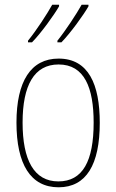

<svg xmlns="http://www.w3.org/2000/svg" viewBox="-20 -786 495 816"><path d="M356 -759V-766H327C306 -728 258 -655 224 -613V-606H241C281 -647 336 -724 356 -759ZM231 -759V-766H202C181 -728 135 -657 99 -613V-606H116C156 -647 211 -724 231 -759ZM404 -264C404 -428 356 -537 229 -537C111 -537 50 -440 50 -265C50 -88 110 10 229 10C347 10 404 -87 404 -264ZM76 -265C76 -423 125 -512 229 -512C339 -512 378 -413 378 -265C378 -102 332 -15 228 -15C124 -15 76 -107 76 -265Z"/></svg>

Font: Noto Sans Arabic UI Cn Th
Style: Regular
Weight: 100
Width: 3
Designer: Monotype Design Team, Nadine Chahine and Nizar Qandah
Foundry: Monotype Imaging Inc.
Version: Version 2.010